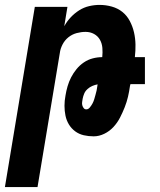

<svg xmlns="http://www.w3.org/2000/svg" viewBox="-33 -548 653 783"><path d="M-13 215 109 -520H242L229 -441Q240 -461 255.5 -477.5Q271 -494 290 -506Q309 -518 330.5 -523Q352 -528 373 -528Q399 -528 423.5 -521Q448 -514 466.5 -499Q485 -484 496.5 -462Q508 -440 513.5 -416Q519 -392 519.5 -366.5Q520 -341 517 -315H558V-205H499L497 -197Q494 -175 489 -153.5Q484 -132 475.5 -110.5Q467 -89 456.5 -68.5Q446 -48 430 -30.5Q414 -13 392.5 -2.5Q371 8 349 8Q328 8 308.5 3.5Q289 -1 273.5 -12.5Q258 -24 248 -40.5Q238 -57 234 -76.5Q230 -96 230 -116.5Q230 -137 234 -158Q237 -177 242.5 -196Q248 -215 257 -232.5Q266 -250 279 -266Q292 -282 309 -293.5Q326 -305 345.5 -310Q365 -315 384 -315Q386 -334 384.5 -352.5Q383 -371 374.5 -386Q366 -401 350.5 -409.5Q335 -418 316 -418Q298 -418 279.5 -413Q261 -408 246 -396Q231 -384 222 -366.5Q213 -349 211 -332L120 215ZM319 -102Q327 -102 333.5 -110Q340 -118 344.5 -126.5Q349 -135 351.5 -144Q354 -153 356.5 -161.5Q359 -170 361 -179Q363 -188 364 -197L365 -204Q354 -202 343.5 -197.5Q333 -193 324 -185Q315 -177 310.5 -166.5Q306 -156 304 -145Q303 -139 302 -132Q301 -125 302.5 -119Q304 -113 308 -107.5Q312 -102 319 -102Z"/></svg>

Font: Iosevka XBd Ex Obl
Style: Regular
Weight: 800
Width: 7
Italic angle: -9°
Monospace: yes
Designer: Belleve Invis
Foundry: Belleve Invis
Version: Version 32.5.0; ttfautohint (v1.8.4)